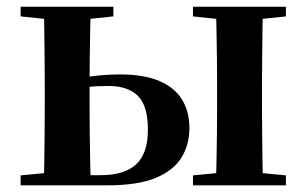

<svg xmlns="http://www.w3.org/2000/svg" viewBox="-20 -556 925 576"><path d="M171.3 0V-30.5H283.3Q352.9 -30.5 388.3 -62.9Q423.7 -95.4 423.7 -166.5Q423.7 -238.7 393.7 -268.4Q363.6 -298.1 304.9 -298.1Q269.8 -298.1 241.7 -294.9Q213.5 -291.8 186.7 -285.8V-316.8Q225.3 -324 264.7 -328.3Q304.1 -332.7 340.1 -332.7Q412.5 -332.7 458.3 -312.9Q504.1 -293.2 526.2 -257.1Q548.2 -221 548.2 -172.1Q548.2 -122.3 524.5 -83.4Q500.8 -44.5 446.9 -22.2Q393 0 302.2 0ZM111.3 0Q112.3 -25.5 112.8 -67.4Q113.3 -109.4 113.8 -154.7Q114.3 -200 114.3 -234.8V-301.2Q114.3 -335.7 113.8 -381Q113.3 -426.4 112.8 -468.7Q112.3 -511 111.3 -535.7H252.4Q251.4 -511 250.6 -468.7Q249.7 -426.4 249.2 -381Q248.7 -335.7 248.7 -301V-234.8Q248.7 -200 249.2 -154.7Q249.7 -109.4 250.6 -67.4Q251.4 -25.5 252.4 0ZM627.3 0Q628.6 -25.5 629.4 -67.4Q630.3 -109.4 630.8 -154.7Q631.3 -200 631.3 -234.8V-301.2Q631.3 -335.7 630.8 -381Q630.3 -426.4 629.4 -468.7Q628.6 -511 627.3 -535.7H769Q768 -511 767.5 -468.7Q767 -426.4 766.5 -381Q766 -335.7 766 -301.2V-234.8Q766 -200 766.5 -154.7Q767 -109.4 767.5 -67.4Q768 -25.5 769 0ZM41.9 -506.8V-535.7H320.1V-506.8L212.9 -495.5H150.3ZM558.9 0V-29.9L666.9 -40.2H730.2L837.7 -29.9V0ZM558.9 -506.8V-535.7H837.7V-506.8L730.2 -495.5H666.9ZM41.9 0V-29.9L150.3 -40.2H183V0Z"/></svg>

Font: Noto Serif KR ExtraLight
Style: Regular
Weight: 200
Designer: Ryoko NISHIZUKA 西塚涼子 (kana & ideographs); Frank Grießhammer (Latin, Greek & Cyrillic); Wenlong ZHANG 张文龙 (bopomofo); San
Foundry: Adobe
Version: Version 2.002-H1;hotconv 1.1.0;makeotfexe 2.6.0